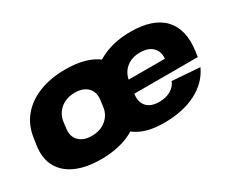

<svg xmlns="http://www.w3.org/2000/svg" viewBox="-90 -833 1348 1126"><g transform="rotate(-30 584.5 -270.0)"><path d="M330 11Q229 11 160.5 -20Q92 -51 61 -108.5Q30 -166 41 -247L48 -293Q59 -374 106 -431.5Q153 -489 231 -520Q309 -551 409 -551Q510 -551 579 -520Q648 -489 679.5 -431.5Q711 -374 699 -293L692 -247Q681 -166 633.5 -108.5Q586 -51 508.5 -20Q431 11 330 11ZM350 -135Q408 -135 447 -166.5Q486 -198 493 -250L498 -290Q506 -343 476 -374Q446 -405 389 -405Q351 -405 321 -391Q291 -377 271.5 -351Q252 -325 247 -290L242 -250Q234 -198 264 -166.5Q294 -135 350 -135ZM756 11Q662 11 599 -19.5Q536 -50 508 -108Q480 -166 492 -246L499 -294Q510 -374 556 -431.5Q602 -489 678 -520Q754 -551 851 -551Q1003 -551 1073.5 -476Q1144 -401 1124 -259L1119 -225H652L665 -313H974L943 -280L946 -303Q954 -356 925 -387Q896 -418 838 -418Q782 -418 744.5 -387Q707 -356 700 -302L689 -224Q682 -170 709.5 -140Q737 -110 793 -110Q839 -110 871.5 -129Q904 -148 916 -180L1103 -166Q1064 -81 974 -35Q884 11 756 11Z"/></g></svg>

Font: Pathway Extreme 28pt ExtraBold
Style: Italic
Weight: 800
Italic angle: -8°
Designer: Eduardo Rodriguez Tunni
Foundry: Eduardo Rodriguez Tunni
Version: Version 1.001;gftools[0.9.26]